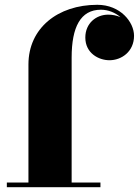

<svg xmlns="http://www.w3.org/2000/svg" viewBox="-20 -780 578 800"><path d="M8.5 -19.5V0H398.5V-19.5H278.5V-540C278.5 -667 315.5 -739.5 400.5 -739.5C431 -739.5 460 -727.5 482 -708.5C466 -715.5 448.5 -719 431 -719C381 -719 335.5 -683.5 335.5 -623.5C335.5 -558.5 391 -529 436 -529C486.5 -529 538.5 -565 538.5 -631C538.5 -688 481.5 -760 385.5 -760C220.5 -760 98.5 -662.5 98.5 -511.5V-19.5Z"/></svg>

Font: Bodoni* 11pt Fatface
Style: Regular
Weight: 900
Version: Version 2.3